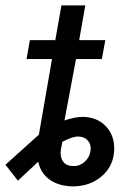

<svg xmlns="http://www.w3.org/2000/svg" viewBox="-47 -676 490 707"><path d="M328.1 -458.5H232.9L190.4 -232.4Q229 -245.6 255.9 -245.6Q309.6 -245.6 342.5 -211.4Q375.5 -177.2 373.5 -122.6Q370.6 -63.5 327.1 -26.6Q283.7 10.3 220.7 10.3Q168.9 9.3 135.7 -14.6Q102.5 -38.6 93.8 -80.6L19 -10.7L-26.9 -69.3L96.2 -180.2L144.5 -458.5H50.8L63 -528.3H156.7L179.2 -656.2H267.1L244.6 -528.3H340.8ZM242.2 -173.3Q220.2 -173.8 182.6 -153.8L176.8 -122.6Q173.8 -96.7 186 -80.3Q198.2 -64 226.1 -64.5Q247.6 -64.5 265.6 -81.1Q283.7 -97.7 286.6 -122.1Q289.1 -144.5 276.6 -158.4Q264.2 -172.4 242.2 -173.3Z"/></svg>

Font: Roboto
Style: Italic
Weight: 400
Italic angle: -12°
Designer: Google
Version: Version 2.134; 2016; ttfautohint (v1.6)